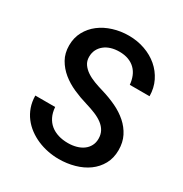

<svg xmlns="http://www.w3.org/2000/svg" viewBox="-170 -849 939 987"><g transform="rotate(30 300.0 -356.0)"><path d="M441.9 -183.1Q441.9 -208.5 431.4 -227.8Q420.9 -247.1 401.6 -261.7Q382.3 -276.4 355.7 -287.4Q329.1 -298.3 297.9 -307.6Q255.9 -319.8 215.1 -337.9Q174.3 -356 142.3 -382.1Q110.4 -408.2 90.6 -443.1Q70.8 -478 70.8 -523.9Q70.8 -569.8 90.6 -606.2Q110.4 -642.6 143.6 -668Q176.8 -693.4 220.7 -707Q264.6 -720.7 312.5 -720.7Q363.8 -720.7 408.4 -704.8Q453.1 -689 486.6 -660.4Q520 -631.8 539.6 -592Q559.1 -552.2 559.6 -503.9H442.4Q439.9 -530.8 430.9 -553Q421.9 -575.2 405.5 -591.3Q389.2 -607.4 365.7 -616.2Q342.3 -625 311.5 -625Q285.2 -625 262.7 -618.2Q240.2 -611.3 223.9 -598.1Q207.5 -585 198.2 -566.4Q189 -547.9 189 -524.4Q189 -499.5 201.7 -481.2Q214.4 -462.9 234.9 -449.2Q255.4 -435.5 282 -425.5Q308.6 -415.5 337.4 -407.2Q381.8 -394 422.4 -374.8Q462.9 -355.5 493.7 -328.4Q524.4 -301.3 542.5 -265.6Q560.5 -230 560.5 -184.1Q560.5 -136.7 540.5 -100.6Q520.5 -64.5 486.8 -40Q453.1 -15.6 408.7 -3.2Q364.3 9.3 315.9 9.3Q283.2 9.3 251 2.9Q218.8 -3.4 189.2 -16.1Q159.7 -28.8 134.3 -47.6Q108.9 -66.4 90.1 -91.1Q71.3 -115.7 60.5 -146.2Q49.8 -176.8 49.3 -213.4H167Q169.4 -181.2 181.2 -157.2Q192.9 -133.3 212.4 -117.4Q231.9 -101.6 258.1 -93.5Q284.2 -85.4 315.9 -85.4Q342.3 -85.4 365.2 -91.8Q388.2 -98.1 405.3 -110.6Q422.4 -123 432.1 -141.4Q441.9 -159.7 441.9 -183.1Z"/></g></svg>

Font: Roboto Mono
Style: Regular
Weight: 500
Designer: Google
Version: Version 2.000986; 2015; ttfautohint (v1.3)